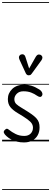

<svg xmlns="http://www.w3.org/2000/svg" viewBox="-25 -1349 488 1832"><path d="M204 10Q168 10 137.5 2.5Q107 -5 82 -18.2Q57 -31.5 37.5 -49.5Q19.5 -65.5 13.2 -79.5Q7 -93.5 17 -105Q30 -120 39.8 -120.5Q49.5 -121 63.5 -108.5Q88 -88.5 124.5 -70.2Q161 -52 206.5 -52Q245.5 -52 267.5 -74.5Q289.5 -97 289.5 -130.5Q289.5 -152 278.2 -170.2Q267 -188.5 235.8 -211.2Q204.5 -234 144.5 -269.5Q97.5 -297.5 73.8 -327.2Q50 -357 50 -403.5Q50 -460.5 92.2 -500.8Q134.5 -541 209 -541Q240 -541 275 -530.8Q310 -520.5 348 -496.5Q368.5 -484 376.2 -466.5Q384 -449 375.5 -435.5Q367.5 -423 355.2 -424.2Q343 -425.5 325.5 -437.5Q305.5 -452.5 273.5 -465.2Q241.5 -478 199 -478Q158 -478 135 -454.5Q112 -431 112 -402.5Q112 -374 130.5 -356.2Q149 -338.5 185.5 -317.5Q238 -286 271 -263.2Q304 -240.5 321.5 -221Q339 -201.5 345.8 -180.8Q352.5 -160 352.5 -133Q352.5 -90.5 334.5 -58.2Q316.5 -26 283.2 -8Q250 10 204 10ZM204 10Q168 10 137.5 2.5Q107 -5 82 -18.2Q57 -31.5 37.5 -49.5Q19.5 -65.5 13.2 -79.5Q7 -93.5 17 -105Q30 -120 39.8 -120.5Q49.5 -121 63.5 -108.5Q88 -88.5 124.5 -70.2Q161 -52 206.5 -52Q245.5 -52 267.5 -74.5Q289.5 -97 289.5 -130.5Q289.5 -152 278.2 -170.2Q267 -188.5 235.8 -211.2Q204.5 -234 144.5 -269.5Q97.5 -297.5 73.8 -327.2Q50 -357 50 -403.5Q50 -460.5 92.2 -500.8Q134.5 -541 209 -541Q240 -541 275 -530.8Q310 -520.5 348 -496.5Q368.5 -484 376.2 -466.5Q384 -449 375.5 -435.5Q367.5 -423 355.2 -424.2Q343 -425.5 325.5 -437.5Q305.5 -452.5 273.5 -465.2Q241.5 -478 199 -478Q158 -478 135 -454.5Q112 -431 112 -402.5Q112 -374 130.5 -356.2Q149 -338.5 185.5 -317.5Q238 -286 271 -263.2Q304 -240.5 321.5 -221Q339 -201.5 345.8 -180.8Q352.5 -160 352.5 -133Q352.5 -90.5 334.5 -58.2Q316.5 -26 283.2 -8Q250 10 204 10ZM245 -630.5Q240.5 -630.5 233.2 -635.2Q226 -640 222 -648L162.5 -776.5Q152 -799.5 157.8 -812.5Q163.5 -825.5 175 -829Q190 -834 201.5 -828Q213 -822 217 -807.5L253 -695.5L316 -806.5Q329 -828 344 -828.8Q359 -829.5 368.5 -822Q380 -811.5 379.5 -798.8Q379 -786 370.5 -774L277.5 -646Q269 -633.5 260.8 -632Q252.5 -630.5 245 -630.5ZM-5 455H443V463H-5ZM-5 -16H443V0H-5ZM-5 -549H443V-541H-5ZM-5 -1329H443V-1321H-5Z"/></svg>

Font: Edu SA Dotted Guide
Style: Regular
Weight: 400
Designer: Tina and Corey Anderson, Eben Sorkin, Mirko Velimirovic
Foundry: Google for Education
Version: Version 2.000